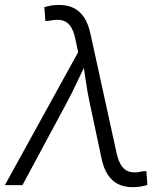

<svg xmlns="http://www.w3.org/2000/svg" viewBox="-35 -756 680 784"><path d="M-15.1 0 284.2 -543 272.9 -595.7Q265.6 -631.3 252 -650.1Q238.3 -668.9 217.5 -673.3Q196.8 -677.7 167.5 -671.4L150.4 -669.9L146 -726.6Q157.7 -730.5 173.1 -733.2Q188.5 -735.8 206.5 -735.8Q240.2 -735.8 265.6 -723.4Q291 -710.9 308.1 -685.3Q325.2 -659.7 334 -619.6L440.9 -131.8Q448.7 -96.2 462.4 -77.4Q476.1 -58.6 496.8 -54Q517.6 -49.3 545.9 -56.2L562.5 -57.6L566.9 -1Q555.7 2.9 540 5.6Q524.4 8.3 506.3 8.3Q472.2 8.3 447 -4.4Q421.9 -17.1 405 -42.7Q388.2 -68.4 379.9 -107.9L331.1 -336.9Q321.3 -382.3 315.2 -426Q309.1 -469.7 301.8 -512.7H323.7Q302.7 -470.2 282.2 -426Q261.7 -381.8 237.8 -336.9L56.6 0Z"/></svg>

Font: Inter 18pt Light
Style: Italic
Weight: 300
Italic angle: -9.3988°
Designer: Rasmus Andersson
Foundry: rsms
Version: Version 4.001;git-66647c0bb